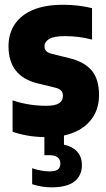

<svg xmlns="http://www.w3.org/2000/svg" viewBox="-20 -578 457 824"><path d="M254.5 3.5V43Q291.5 50.5 311.5 73Q331.5 95.5 331.5 130.5Q331.5 175.5 299.5 200.8Q267.5 226 201 226Q160 226 118 212.5V144Q136.5 150.5 156.2 154Q176 157.5 192 157.5Q216.5 157.5 227.8 149.8Q239 142 239 124Q239 88 190.5 88H170.5V10.5Q95.5 9 34 -12.5V-147.5Q101.5 -124 179 -124Q217 -124 233.5 -135Q250 -146 250 -166.5Q250 -181 242.2 -189.2Q234.5 -197.5 218 -201.5L142.5 -220Q16.5 -250 16.5 -379.5Q16.5 -433.5 43.2 -473.8Q70 -514 122.2 -535.8Q174.5 -557.5 250 -557.5Q317 -557.5 375 -543V-408Q319.5 -423 259.5 -423Q211.5 -423 191.2 -410.8Q171 -398.5 171 -379Q171 -366 179 -358.2Q187 -350.5 204 -346.5L279.5 -328Q342.5 -312.5 373.8 -275Q405 -237.5 405 -170Q405 -102.5 365.2 -57.2Q325.5 -12 254.5 3.5Z"/></svg>

Font: Encode Sans Condensed ExtraBold
Style: Regular
Weight: 800
Width: 3
Designer: Multiple Designers
Foundry: Impallari Type
Version: Version 2.000